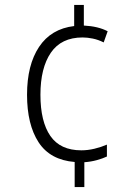

<svg xmlns="http://www.w3.org/2000/svg" viewBox="-20 -744 540 774"><path d="M281 -91Q182 -99 135.5 -170.5Q89 -242 89 -362Q89 -482 137.5 -555Q186 -628 279 -639V-724H318V-641Q376 -638 414 -618L398 -573Q376 -584 354 -588.5Q332 -593 313 -593Q227 -593 185 -531.5Q143 -470 143 -362Q143 -254 183 -196Q223 -138 308 -138Q334 -138 361 -144.5Q388 -151 411 -161V-113Q394 -105 370.5 -98.5Q347 -92 320 -90V10H281Z"/></svg>

Font: Noto Sans Mono ExtraCondensed Light
Style: Regular
Weight: 300
Width: 2
Designer: Monotype Design Team
Foundry: Monotype Imaging Inc.
Version: Version 2.014; ttfautohint (v1.8.4.7-5d5b)